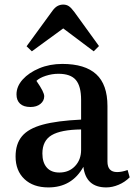

<svg xmlns="http://www.w3.org/2000/svg" viewBox="-20 -804 588 838"><path d="M191 14Q125 14 86.5 -22.5Q48 -59 48 -121Q48 -176 76 -209.5Q104 -243 166.5 -260Q229 -277 334 -282V-368Q334 -428 311 -455Q288 -482 235 -482Q207 -482 179.5 -473Q152 -464 139 -451Q157 -425 165 -409Q173 -393 173 -384Q173 -364 156.5 -350.5Q140 -337 113 -337Q83 -337 67.5 -351.5Q52 -366 52 -392Q52 -427 79 -457Q106 -487 151.5 -506Q197 -525 252 -525Q351 -525 400 -480Q449 -435 449 -341V-99Q449 -53 491 -53Q512 -53 537 -62L546 -30Q525 -9 497.5 2.5Q470 14 444 14Q355 14 344 -76Q294 14 191 14ZM239 -51Q281 -51 307.5 -79Q334 -107 334 -150V-239Q246 -238 205.5 -214Q165 -190 165 -134Q165 -95 184 -73Q203 -51 239 -51ZM119 -580 96 -602 209 -757Q220 -772 231.5 -778Q243 -784 256 -784Q270 -784 280.5 -777Q291 -770 305 -751L412 -603L389 -580L256 -680Z"/></svg>

Font: Literata 36pt Medium
Style: Regular
Weight: 500
Designer: Latin by Veronika Burian and Jose Scaglione. Greek by Irene Vlachou. Cyrillic by Vera Evstafieva.
Foundry: TypeTogether
Version: Version 3.002